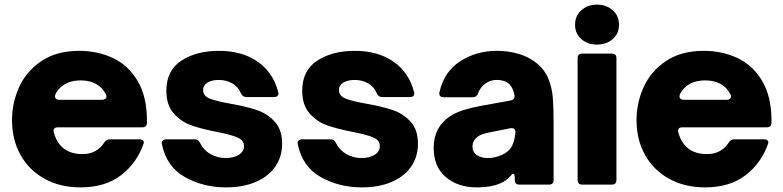

<svg xmlns="http://www.w3.org/2000/svg" viewBox="-20 -799 3391 831"><path d="M32 -279Q32 -355 63.5 -423.5Q95 -492 160.5 -535.5Q226 -579 323 -579Q402 -579 468.5 -548Q535 -517 575.5 -449Q616 -381 616 -277V-268Q616 -248 596 -248H230Q219 -248 214.5 -242Q210 -236 213 -226Q220 -197 237 -175Q271 -132 337 -132Q369 -132 393 -145.5Q417 -159 431 -182Q440 -196 454 -196H583Q594 -196 599 -191Q604 -186 602 -179Q573 -94 504.5 -41Q436 12 328 12Q240 12 172.5 -25.5Q105 -63 68.5 -129Q32 -195 32 -279ZM422 -367Q430 -367 435.5 -371Q441 -375 441 -382L439 -390Q429 -408 419 -418Q386 -451 329 -451Q272 -451 239 -418Q226 -405 219 -389Q218 -386 218 -382Q218 -375 223 -371Q228 -367 236 -367Z M681 -174 680 -180Q680 -187 685.5 -191.5Q691 -196 699 -196H823Q839 -196 846 -180Q862 -148 892 -131.5Q922 -115 956 -115Q991 -115 1013.5 -129Q1036 -143 1036 -166Q1036 -192 1008 -204Q980 -216 919 -228Q852 -241 808 -256.5Q764 -272 732 -308Q700 -344 700 -406Q700 -494 765 -536.5Q830 -579 928 -579Q1027 -579 1094.5 -532.5Q1162 -486 1184 -401L1185 -395Q1185 -379 1166 -379H1046Q1030 -379 1023 -395Q1010 -425 984 -439Q958 -453 927 -453Q896 -453 877.5 -441Q859 -429 859 -410Q859 -384 887.5 -372.5Q916 -361 978 -350Q1046 -338 1091 -323Q1136 -308 1168.5 -273Q1201 -238 1201 -177Q1201 -121 1171.5 -78Q1142 -35 1087 -11.5Q1032 12 958 12Q860 12 780.5 -32.5Q701 -77 681 -174Z M1269 -174 1268 -180Q1268 -187 1273.5 -191.5Q1279 -196 1287 -196H1411Q1427 -196 1434 -180Q1450 -148 1480 -131.5Q1510 -115 1544 -115Q1579 -115 1601.5 -129Q1624 -143 1624 -166Q1624 -192 1596 -204Q1568 -216 1507 -228Q1440 -241 1396 -256.5Q1352 -272 1320 -308Q1288 -344 1288 -406Q1288 -494 1353 -536.5Q1418 -579 1516 -579Q1615 -579 1682.5 -532.5Q1750 -486 1772 -401L1773 -395Q1773 -379 1754 -379H1634Q1618 -379 1611 -395Q1598 -425 1572 -439Q1546 -453 1515 -453Q1484 -453 1465.5 -441Q1447 -429 1447 -410Q1447 -384 1475.5 -372.5Q1504 -361 1566 -350Q1634 -338 1679 -323Q1724 -308 1756.5 -273Q1789 -238 1789 -177Q1789 -121 1759.5 -78Q1730 -35 1675 -11.5Q1620 12 1546 12Q1448 12 1368.5 -32.5Q1289 -77 1269 -174Z M1857 -159Q1857 -249 1928 -296Q1955 -313 1987.5 -323Q2020 -333 2062 -341L2190 -364Q2199 -366 2203.5 -371.5Q2208 -377 2207 -387Q2201 -417 2186 -433Q2167 -453 2129 -453Q2103 -453 2081 -437.5Q2059 -422 2049 -395Q2043 -378 2027 -378H1900Q1889 -378 1884.5 -384Q1880 -390 1882 -400Q1902 -489 1972 -534Q2042 -579 2130 -579Q2182 -579 2227.5 -565Q2273 -551 2306 -523Q2339 -495 2354 -457Q2369 -419 2372.5 -378Q2376 -337 2376 -269V-20Q2376 0 2356 0H2228Q2208 0 2208 -20V-29Q2208 -47 2201 -47Q2196 -47 2192 -40Q2179 -26 2168 -18Q2125 12 2043 12Q1962 12 1909.5 -32.5Q1857 -77 1857 -159ZM2153 -129Q2182 -142 2194.5 -164.5Q2207 -187 2211 -225V-227Q2211 -237 2205 -241.5Q2199 -246 2189 -244L2109 -228Q2081 -223 2065.5 -217Q2050 -211 2040 -201Q2025 -186 2025 -165Q2025 -140 2044 -127.5Q2063 -115 2092 -115Q2122 -115 2153 -129Z M2500 0Q2480 0 2480 -20V-547Q2480 -567 2500 -567H2628Q2648 -567 2648 -547V-20Q2648 0 2628 0ZM2469 -692Q2469 -731 2496.5 -755Q2524 -779 2564 -779Q2604 -779 2631.5 -755Q2659 -731 2659 -692Q2659 -653 2631.5 -629.5Q2604 -606 2564 -606Q2524 -606 2496.5 -629.5Q2469 -653 2469 -692Z M2735 -279Q2735 -355 2766.5 -423.5Q2798 -492 2863.5 -535.5Q2929 -579 3026 -579Q3105 -579 3171.5 -548Q3238 -517 3278.5 -449Q3319 -381 3319 -277V-268Q3319 -248 3299 -248H2933Q2922 -248 2917.5 -242Q2913 -236 2916 -226Q2923 -197 2940 -175Q2974 -132 3040 -132Q3072 -132 3096 -145.5Q3120 -159 3134 -182Q3143 -196 3157 -196H3286Q3297 -196 3302 -191Q3307 -186 3305 -179Q3276 -94 3207.5 -41Q3139 12 3031 12Q2943 12 2875.5 -25.5Q2808 -63 2771.5 -129Q2735 -195 2735 -279ZM3125 -367Q3133 -367 3138.5 -371Q3144 -375 3144 -382L3142 -390Q3132 -408 3122 -418Q3089 -451 3032 -451Q2975 -451 2942 -418Q2929 -405 2922 -389Q2921 -386 2921 -382Q2921 -375 2926 -371Q2931 -367 2939 -367Z"/></svg>

Font: Open Sauce Two Black
Style: Regular
Weight: 900
Designer: Alfredo Marco Pradil
Foundry: Creative Sauce Fz LLC
Version: Version 1.477